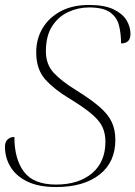

<svg xmlns="http://www.w3.org/2000/svg" viewBox="-24 -744 546 774"><path d="M202 10Q132 10 86.5 -12Q41 -34 18.5 -71Q-4 -108 -4 -153Q-4 -172 7 -182Q18 -192 34 -192Q34 -102 73 -51Q112 0 202 0Q293 0 347 -45.5Q401 -91 401 -173Q401 -206 389 -232Q377 -258 345 -285Q313 -312 254 -348Q194 -384 158 -424.5Q122 -465 122 -533Q122 -587 147.5 -630Q173 -673 220.5 -698.5Q268 -724 335 -724Q397 -724 433.5 -706.5Q470 -689 486 -662.5Q502 -636 502 -607Q502 -569 464 -569Q464 -609 455.5 -642Q447 -675 419.5 -694.5Q392 -714 335 -714Q291 -714 251 -695.5Q211 -677 186 -638Q161 -599 161 -537Q161 -484 193 -450Q225 -416 282 -381Q343 -343 377.5 -313Q412 -283 426.5 -252Q441 -221 441 -180Q441 -90 377 -40Q313 10 202 10Z"/></svg>

Font: Noto Serif Display ExtraLight
Style: Italic
Weight: 200
Italic angle: -12°
Designer: Monotype Design Team
Foundry: Monotype Imaging Inc.
Version: Version 2.009